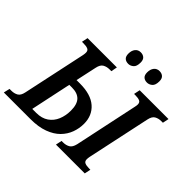

<svg xmlns="http://www.w3.org/2000/svg" viewBox="-238 -1160 1404 1404"><g transform="rotate(45 463.5 -458.0)"><path d="M-31 0 -20 -48H-1Q28 -48 50 -60.5Q72 -73 80 -112L185 -603Q188 -619 188 -630Q188 -652 172 -659Q156 -666 128 -666H111L121 -714H424L415 -666H397Q368 -666 346 -653.5Q324 -641 316 -602L281 -440H316Q429 -440 487.5 -389Q546 -338 546 -252Q546 -205 529.5 -160Q513 -115 477.5 -79Q442 -43 384 -21.5Q326 0 244 0ZM201 -62H242Q299 -62 336.5 -88Q374 -114 392 -157.5Q410 -201 410 -253Q410 -318 381.5 -348Q353 -378 296 -378H268ZM508 0 518 -48H534Q563 -48 585 -60.5Q607 -73 616 -112L720 -602Q724 -619 724 -630Q724 -652 708 -659Q692 -666 664 -666H650L660 -714H958L948 -666H932Q903 -666 881 -653.5Q859 -641 851 -602L746 -111Q743 -96 743 -84Q743 -62 759 -55Q775 -48 802 -48H816L806 0ZM658 -791Q634 -791 620 -804Q606 -817 606 -845Q606 -877 621.5 -896.5Q637 -916 664 -916Q687 -916 701.5 -903Q716 -890 716 -862Q716 -822 697.5 -806.5Q679 -791 658 -791ZM464 -791Q440 -791 426 -804Q412 -817 412 -845Q412 -877 427.5 -896.5Q443 -916 470 -916Q493 -916 507.5 -903Q522 -890 522 -862Q522 -822 503.5 -806.5Q485 -791 464 -791Z"/></g></svg>

Font: Noto Serif SemiCondensed SemiBold
Style: Italic
Weight: 600
Width: 4
Italic angle: -12°
Designer: Monotype Design Team
Foundry: Monotype Imaging Inc.
Version: Version 2.014; ttfautohint (v1.8.4.7-5d5b)